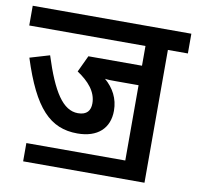

<svg xmlns="http://www.w3.org/2000/svg" viewBox="-75 -697 796 776"><g transform="rotate(10 323.5 -309.0)"><path d="M69 -71V4H567V-541H649V-622H-2V-541H475V-460H255L223 -392C270 -361 304 -323 304 -275C304 -246 290 -226 253 -226C191 -226 147 -295 102 -437L21 -413C84 -215 153 -145 265 -145C348 -145 395 -189 395 -261C395 -311 373 -351 337 -382C349 -380 364 -380 380 -380H475V-71Z"/></g></svg>

Font: Noto Sans Devanagari Condensed Medium
Style: Regular
Weight: 500
Width: 3
Designer: Jelle Bosma - Monotype Design Team
Foundry: Monotype Imaging Inc.
Version: Version 2.004